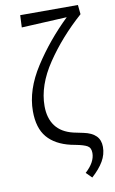

<svg xmlns="http://www.w3.org/2000/svg" viewBox="-99 -763 605 1009"><g transform="rotate(-10 204.0 -258.0)"><path d="M332 68Q332 40 313.5 29.5Q295 19 253 11Q247 10 228 6Q146 -13 104 -62.5Q62 -112 62 -202Q62 -316 139 -435.5Q216 -555 323 -658L81 -646L84 -711H392L397 -661Q283 -560 205 -444Q127 -328 127 -218Q127 -153 158 -111.5Q189 -70 252 -55Q261 -53 304.5 -44Q348 -35 370 -13Q392 9 392 46Q392 86 371 122Q350 158 309 195L279 165Q332 117 332 68Z"/></g></svg>

Font: LXGW Bright TC
Style: Regular
Weight: 400
Designer: Christian Thalmann (Catharsis Fonts)
Foundry: LXGW / Christian Thalmann (Catharsis Fonts) / Fontworks Inc.
Version: Version 5.501